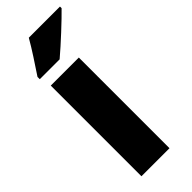

<svg xmlns="http://www.w3.org/2000/svg" viewBox="-252 -797 828 828"><g transform="rotate(-45 162.5 -383.0)"><path d="M325 -756V-766H135C110 -722 74 -668 42 -620V-606H163C214 -649 291 -721 325 -756ZM227 0V-553H56V0Z"/></g></svg>

Font: Noto Sans Devanagari UI Condensed Black
Style: Regular
Weight: 900
Width: 3
Designer: Jelle Bosma - Monotype Design Team
Foundry: Monotype Imaging Inc.
Version: Version 2.004